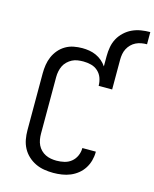

<svg xmlns="http://www.w3.org/2000/svg" viewBox="-136 -1027 906 1126"><g transform="rotate(15 317.0 -464.5)"><path d="M297 8Q270 8 242 3.5Q214 -1 189 -13Q164 -25 143.5 -44Q123 -63 110 -87.5Q97 -112 92 -139.5Q87 -167 87 -195V-540Q87 -566 91 -592Q95 -618 105.5 -642Q116 -666 133 -686Q150 -706 173 -719.5Q196 -733 222 -738Q248 -743 274 -743Q295 -743 316.5 -739.5Q338 -736 358 -727Q378 -718 394.5 -704Q411 -690 423 -672V-735Q423 -763 428 -790.5Q433 -818 446 -842Q459 -866 480 -885.5Q501 -905 526 -916.5Q551 -928 578.5 -932.5Q606 -937 634 -937V-863Q617 -863 600 -860Q583 -857 567.5 -849.5Q552 -842 539.5 -829.5Q527 -817 519 -801.5Q511 -786 508 -769Q505 -752 505 -735V-554H423Q423 -578 415 -601Q407 -624 389 -640.5Q371 -657 347.5 -663Q324 -669 300 -669Q283 -669 265.5 -666.5Q248 -664 232.5 -656Q217 -648 204 -635.5Q191 -623 183.5 -607.5Q176 -592 172.5 -574.5Q169 -557 169 -540V-195Q169 -178 172 -160.5Q175 -143 182.5 -127.5Q190 -112 202.5 -99.5Q215 -87 230.5 -79.5Q246 -72 263 -69Q280 -66 297 -66Q321 -66 344.5 -71.5Q368 -77 386.5 -92Q405 -107 415 -129.5Q425 -152 425 -175Q425 -176 425 -176.5Q425 -177 425 -177H507Q507 -177 507 -176Q507 -175 507 -174Q507 -148 500 -122.5Q493 -97 479 -75Q465 -53 444.5 -36.5Q424 -20 400 -10Q376 0 349.5 4Q323 8 297 8Z"/></g></svg>

Font: Iosevka Slab Extended
Style: Regular
Weight: 400
Width: 7
Monospace: yes
Designer: Belleve Invis
Foundry: Belleve Invis
Version: Version 11.1.1; ttfautohint (v1.8.3)